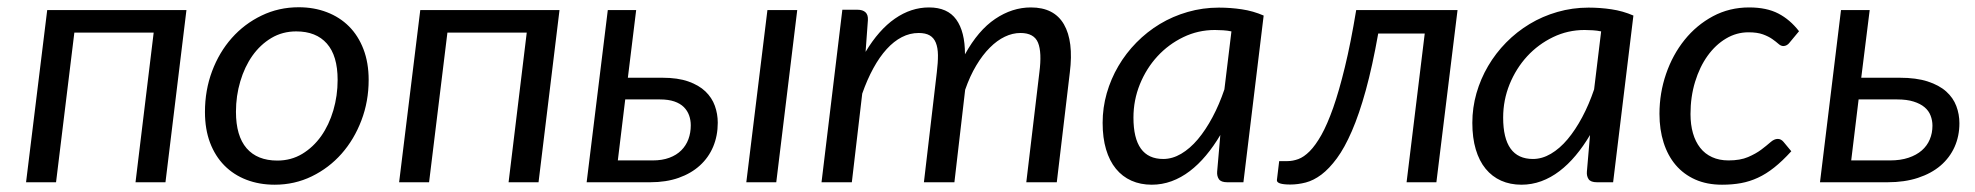

<svg xmlns="http://www.w3.org/2000/svg" viewBox="-20 -505 5472 532"><path d="M496.6 -477.1 438.5 0H355.5L405.8 -414.6H186L135.3 0H52.2L110.8 -477.1Z M547.9 0ZM748.5 -60.1Q786.6 -60.1 817.4 -78.6Q848.1 -97.2 869.9 -127.9Q891.6 -158.7 903.6 -199.2Q915.5 -239.7 915.5 -283.7Q915.5 -350.6 885.7 -384.3Q856 -418 800.8 -418Q762.7 -418 731.9 -399.7Q701.2 -381.3 679.4 -350.6Q657.7 -319.8 645.8 -279.5Q633.8 -239.3 633.8 -195.3Q633.8 -128.4 663.3 -94.2Q692.9 -60.1 748.5 -60.1ZM741.2 6.8Q698.7 6.8 663.1 -6.8Q627.4 -20.5 601.8 -46.4Q576.2 -72.3 562 -109.6Q547.9 -147 547.9 -194.8Q547.9 -254.9 567.6 -307.6Q587.4 -360.4 622.3 -399.7Q657.2 -439 704.8 -461.9Q752.4 -484.9 807.6 -484.9Q850.1 -484.9 885.7 -471.2Q921.4 -457.5 947 -431.9Q972.7 -406.2 987.1 -368.7Q1001.5 -331.1 1001.5 -283.7Q1001.5 -224.1 981.4 -171.4Q961.4 -118.7 926.5 -79.1Q891.6 -39.6 844 -16.4Q796.4 6.8 741.2 6.8Z M1530.3 -477.1 1472.2 0H1389.2L1439.5 -414.6H1219.7L1168.9 0H1085.9L1144.5 -477.1Z M1742.7 -477.1 1719.7 -289.6H1815.4Q1857.9 -289.6 1887.2 -279.3Q1916.5 -269 1934.6 -251.7Q1952.6 -234.4 1960.7 -211.9Q1968.8 -189.5 1968.8 -165Q1968.8 -128.9 1956.1 -98.6Q1943.4 -68.4 1919.2 -46.4Q1895 -24.4 1860.4 -12.2Q1825.7 0 1781.7 0H1605.5L1664.1 -477.1ZM2189 -477.1 2130.9 0H2047.9L2106.4 -477.1ZM1712.4 -229.5 1691.9 -60.5H1788.6Q1814.9 -60.5 1834.7 -67.9Q1854.5 -75.2 1867.7 -88.4Q1880.9 -101.6 1887.5 -119.4Q1894 -137.2 1894 -157.7Q1894 -172.4 1889.4 -185.3Q1884.8 -198.2 1874.8 -208.3Q1864.7 -218.3 1848.4 -223.9Q1832 -229.5 1808.6 -229.5Z M2256.3 0 2314 -478H2356Q2370.6 -478 2378.2 -470.9Q2385.7 -463.9 2384.8 -449.2L2378.4 -361.3Q2415 -422.4 2459.7 -453.4Q2504.4 -484.4 2554.2 -484.4Q2605.5 -484.4 2629.6 -450.9Q2653.8 -417.5 2653.8 -354.5Q2690.4 -420.9 2737.5 -452.6Q2784.7 -484.4 2836.4 -484.4Q2900.9 -484.4 2928 -437.5Q2955.1 -390.6 2944.3 -304.2L2908.2 0H2823.7L2859.9 -304.2Q2867.2 -359.9 2856.2 -386.7Q2845.2 -413.6 2807.6 -413.6Q2785.6 -413.6 2764.2 -403.3Q2742.7 -393.1 2722.7 -373Q2702.6 -353 2685.1 -323.7Q2667.5 -294.4 2654.3 -256.3L2624.5 0H2540L2575.7 -304.2Q2579.1 -332 2578.9 -352.5Q2578.6 -373 2573 -386.7Q2567.4 -400.4 2555.9 -407Q2544.4 -413.6 2525.4 -413.6Q2501 -413.6 2478.8 -402.1Q2456.5 -390.6 2436.8 -368.9Q2417 -347.2 2399.9 -315.9Q2382.8 -284.7 2369.1 -245.6L2340.3 0Z M3035.2 0ZM3425.3 0H3380.4Q3363.3 0 3357.4 -8.5Q3351.6 -17.1 3352.5 -29.3L3361.3 -130.9Q3342.8 -99.6 3321.5 -74.2Q3300.3 -48.8 3276.6 -30.8Q3252.9 -12.7 3226.3 -2.9Q3199.7 6.8 3171.4 6.8Q3140.1 6.8 3115 -4.4Q3089.8 -15.6 3072 -37.4Q3054.2 -59.1 3044.7 -91.1Q3035.2 -123 3035.2 -164.6Q3035.2 -206.5 3046.6 -246.6Q3058.1 -286.6 3078.9 -322Q3099.6 -357.4 3128.9 -387.2Q3158.2 -417 3193.8 -438.5Q3229.5 -460 3271 -471.9Q3312.5 -483.9 3357.4 -483.9Q3389.6 -483.9 3420.9 -479.2Q3452.1 -474.6 3481.4 -461.9ZM3203.1 -64.5Q3228.5 -64.5 3252.9 -78.9Q3277.3 -93.3 3299.1 -119.1Q3320.8 -145 3339.6 -180.2Q3358.4 -215.3 3372.6 -257.3L3392.1 -418Q3380.9 -420.4 3369.1 -421.1Q3357.4 -421.9 3346.2 -421.9Q3299.8 -421.9 3258.8 -402.1Q3217.8 -382.3 3187 -348.9Q3156.2 -315.4 3138.4 -271.5Q3120.6 -227.5 3120.6 -179.2Q3120.6 -64.5 3203.1 -64.5Z M4018.6 -477.1 3960 0H3877.4L3927.7 -412.1H3798.8Q3782.7 -321.3 3764.4 -254.9Q3746.1 -188.5 3725.8 -141.8Q3705.6 -95.2 3684.3 -66.4Q3663.1 -37.6 3641.4 -21.2Q3619.6 -4.9 3597.9 0.7Q3576.2 6.3 3555.2 6.3Q3516.6 6.3 3518.1 -6.3L3524.4 -58.6H3547.4Q3562 -58.6 3577.4 -64.2Q3592.8 -69.8 3608.9 -85.9Q3625 -102.1 3641.4 -131.1Q3657.7 -160.2 3674.1 -206.5Q3690.4 -252.9 3706.5 -319.3Q3722.7 -385.7 3737.8 -477.1Z M4059.6 0ZM4449.7 0H4404.8Q4387.7 0 4381.8 -8.5Q4376 -17.1 4377 -29.3L4385.7 -130.9Q4367.2 -99.6 4345.9 -74.2Q4324.7 -48.8 4301 -30.8Q4277.3 -12.7 4250.7 -2.9Q4224.1 6.8 4195.8 6.8Q4164.6 6.8 4139.4 -4.4Q4114.3 -15.6 4096.4 -37.4Q4078.6 -59.1 4069.1 -91.1Q4059.6 -123 4059.6 -164.6Q4059.6 -206.5 4071 -246.6Q4082.5 -286.6 4103.3 -322Q4124 -357.4 4153.3 -387.2Q4182.6 -417 4218.3 -438.5Q4253.9 -460 4295.4 -471.9Q4336.9 -483.9 4381.8 -483.9Q4414.1 -483.9 4445.3 -479.2Q4476.6 -474.6 4505.9 -461.9ZM4227.5 -64.5Q4252.9 -64.5 4277.3 -78.9Q4301.8 -93.3 4323.5 -119.1Q4345.2 -145 4364 -180.2Q4382.8 -215.3 4397 -257.3L4416.5 -418Q4405.3 -420.4 4393.6 -421.1Q4381.8 -421.9 4370.6 -421.9Q4324.2 -421.9 4283.2 -402.1Q4242.2 -382.3 4211.4 -348.9Q4180.7 -315.4 4162.8 -271.5Q4145 -227.5 4145 -179.2Q4145 -64.5 4227.5 -64.5Z M4578.1 0ZM4943.4 -85.9Q4918.5 -58.6 4896 -40.8Q4873.5 -22.9 4850.8 -12.5Q4828.1 -2 4804 2.4Q4779.8 6.8 4751.5 6.8Q4709.5 6.8 4677.2 -7.6Q4645 -22 4623 -47.9Q4601.1 -73.7 4589.6 -109.9Q4578.1 -146 4578.1 -189.5Q4578.1 -247.1 4596.4 -300.3Q4614.7 -353.5 4647.7 -394.5Q4680.7 -435.5 4726.3 -460Q4772 -484.4 4826.7 -484.4Q4875 -484.4 4907.5 -467.5Q4939.9 -450.7 4964.8 -418.5L4938 -386.2Q4935.1 -382.3 4930.7 -379.9Q4926.3 -377.4 4921.4 -377.4Q4914.6 -377.4 4908 -383.3Q4901.4 -389.2 4891.1 -396.5Q4880.9 -403.8 4865 -409.7Q4849.1 -415.5 4824.7 -415.5Q4791.5 -415.5 4762.5 -398.2Q4733.4 -380.9 4711.4 -350.3Q4689.5 -319.8 4676.8 -278.3Q4664.1 -236.8 4664.1 -189Q4664.1 -159.7 4670.9 -136Q4677.7 -112.3 4690.9 -95.5Q4704.1 -78.6 4723.9 -69.6Q4743.7 -60.5 4769.5 -60.5Q4801.8 -60.5 4823.5 -69.8Q4845.2 -79.1 4860.1 -90.3Q4875 -101.6 4885.5 -110.8Q4896 -120.1 4905.8 -120.1Q4915 -120.1 4921.9 -111.8L4943.4 -85.9Z M5160.6 -477.1 5137.2 -289.6H5243.7Q5289.6 -289.6 5321.3 -279.3Q5353 -269 5372.6 -251.5Q5392.1 -233.9 5400.6 -211.2Q5409.2 -188.5 5409.2 -163.6Q5409.2 -127.9 5395.8 -97.9Q5382.3 -67.9 5356.9 -46.1Q5331.5 -24.4 5294.4 -12.2Q5257.3 0 5210.4 0H5022.9L5081.1 -477.1ZM5129.9 -229.5 5109.4 -60.5H5216.8Q5246.1 -60.5 5268.1 -67.9Q5290 -75.2 5304.9 -88.1Q5319.8 -101.1 5327.1 -118.7Q5334.5 -136.2 5334.5 -156.7Q5334.5 -171.4 5329.3 -184.8Q5324.2 -198.2 5312.5 -208Q5300.8 -217.8 5282.2 -223.6Q5263.7 -229.5 5236.8 -229.5Z"/></svg>

Font: Carlito
Style: Italic
Weight: 400
Italic angle: -7°
Designer: Lukasz Dziedzic
Foundry: tyPoland Lukasz Dziedzic
Version: Version 1.104